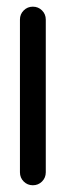

<svg xmlns="http://www.w3.org/2000/svg" viewBox="-20 -543 194 567"><path d="M38.9 -34.1V-485.2Q38.9 -501.1 50 -512.2Q61.1 -523.3 77 -523.3Q93 -523.3 104.1 -512.2Q115.2 -501.1 115.2 -485.2V-34.1Q115.2 -18.1 104.1 -7Q93 4.1 77 4.1Q61.1 4.1 50 -7Q38.9 -18.1 38.9 -34.1Z"/></svg>

Font: 26F Galaxy Hebrew
Style: Bold
Weight: 700
Designer: C₂₉H₂₅N₃O₅
Version: Version 1.000